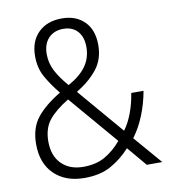

<svg xmlns="http://www.w3.org/2000/svg" viewBox="-82 -796 777 876"><g transform="rotate(-10 306.0 -357.5)"><path d="M263 -725Q328 -725 367 -686Q406 -647 406 -577Q406 -511 370 -465.5Q334 -420 273 -383L454 -171Q477 -202 493 -245Q509 -288 516 -335H573Q563 -278 541.5 -224.5Q520 -171 489 -130L601 0H529L453 -90Q413 -46 363 -18Q313 10 240 10Q152 10 100 -40.5Q48 -91 48 -180Q48 -255 86 -302.5Q124 -350 196 -393Q158 -440 135.5 -481Q113 -522 113 -576Q113 -645 153.5 -685Q194 -725 263 -725ZM261 -677Q218 -677 192.5 -650Q167 -623 167 -576Q167 -534 186.5 -497Q206 -460 241 -420Q297 -451 324 -489Q351 -527 351 -577Q351 -624 327 -650.5Q303 -677 261 -677ZM227 -356Q166 -319 135.5 -281Q105 -243 105 -182Q105 -116 142.5 -78.5Q180 -41 243 -41Q303 -41 345 -65.5Q387 -90 420 -130Z"/></g></svg>

Font: Noto Sans Tamil SemiCondensed Light
Style: Regular
Weight: 300
Width: 4
Designer: Jelle Bosma - Monotype Design Team
Foundry: Monotype Imaging Inc.
Version: Version 2.004; ttfautohint (v1.8.4.7-5d5b)